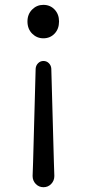

<svg xmlns="http://www.w3.org/2000/svg" viewBox="-20 -575 362 802"><path d="M116.2 160.2 118.2 102.5 128.9 -288.1Q129.9 -301.8 139.2 -311Q148.4 -320.3 161.6 -320.3Q174.8 -320.3 184.1 -311Q193.4 -301.8 194.3 -288.1L205.1 102.5L207 160.2Q207 179.7 193.8 193.4Q180.7 207 161.6 207Q142.6 207 129.4 193.4Q116.2 179.7 116.2 160.2ZM161.1 -415Q133.8 -415 114.3 -434.6Q94.7 -454.1 94.7 -485.4Q94.7 -515.6 114.3 -535.2Q133.8 -554.7 161.1 -554.7Q189.5 -554.7 208 -535.2Q226.6 -515.6 226.6 -485.4Q226.6 -454.1 208 -434.6Q189.5 -415 161.1 -415Z"/></svg>

Font: Gen Jyuu GothicX Regular
Style: Regular
Weight: 400
Designer: [Source Han Sans]
Ryoko NISHIZUKA  (kana & ideographs); Paul D. Hunt (Latin, Greek & Cyrillic); Wenlong ZHANG  (bopomofo
Version: Version 1.002.20150607